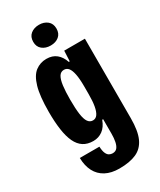

<svg xmlns="http://www.w3.org/2000/svg" viewBox="-224 -801 879 1052"><g transform="rotate(-30 215.5 -274.5)"><path d="M204 177Q153 177 117.5 158Q82 139 63.5 103.5Q45 68 44 18H168Q169 45 175.5 60Q182 75 192 80.5Q202 86 213 86Q232 86 242 74Q252 62 256.5 40Q261 18 261 -9V-102H255Q241 -63 215 -44Q189 -25 156 -25Q119 -25 93.5 -41.5Q68 -58 52.5 -91Q37 -124 30 -173Q23 -222 23 -285Q23 -385 39.5 -441.5Q56 -498 86.5 -521Q117 -544 156 -544Q194 -544 218.5 -524Q243 -504 255 -468H261L264 -534H395V-31Q395 49 374.5 94Q354 139 312 158Q270 177 204 177ZM210 -124Q228 -124 239 -139.5Q250 -155 255.5 -185Q261 -215 261 -260V-309Q261 -358 255 -387.5Q249 -417 238 -430.5Q227 -444 210 -444Q189 -444 178 -425.5Q167 -407 162.5 -371.5Q158 -336 158 -285Q158 -228 163 -192.5Q168 -157 179.5 -140.5Q191 -124 210 -124ZM215 -595Q183 -595 162 -612Q141 -629 141 -660Q141 -692 162 -709Q183 -726 215 -726Q246 -726 267 -709Q288 -692 288 -660Q288 -629 267.5 -612Q247 -595 215 -595Z"/></g></svg>

Font: Mona Sans Condensed
Style: Bold
Weight: 700
Width: 3
Designer: Deni Anggara
Foundry: GitHub
Version: Version 2.000